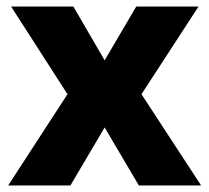

<svg xmlns="http://www.w3.org/2000/svg" viewBox="-20 -569 642 589"><path d="M187 -280 5 0H196L301 -178L406 0H597L414 -280L589 -549H398L301 -384L205 -549H14Z"/></svg>

Font: Noto Sans Arabic ExtBd
Style: Regular
Weight: 800
Designer: Monotype Design Team, Nadine Chahine, Nizar Qandah and Khaled Hosny
Foundry: Monotype Imaging Inc.
Version: Version 2.012